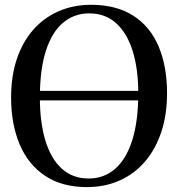

<svg xmlns="http://www.w3.org/2000/svg" viewBox="-20 -772 746 804"><path d="M346.5 11.5Q240 12 168.8 -35.8Q97.5 -83.5 62 -168.2Q26.5 -253 26.5 -363.5Q26.5 -454 50.8 -525.8Q75 -597.5 119.8 -648Q164.5 -698.5 226.2 -725.2Q288 -752 362.5 -752Q468.5 -751.5 539 -705.8Q609.5 -660 644.5 -576.8Q679.5 -493.5 679.5 -382Q679.5 -292 655.5 -219.5Q631.5 -147 587.2 -95.5Q543 -44 481.8 -16.5Q420.5 11 346.5 11.5ZM351.5 -24.5Q415 -24.5 461.5 -64.5Q508 -104.5 533.5 -184Q559 -263.5 559 -382Q559 -482 536 -557Q513 -632 467.2 -674Q421.5 -716 354 -716Q291 -716 244.5 -677.2Q198 -638.5 172.5 -560.2Q147 -482 147 -363.5Q147 -259.5 170 -183.5Q193 -107.5 238.5 -66Q284 -24.5 351.5 -24.5ZM627.5 -391.5V-351.5H80.5V-391.5Z"/></svg>

Font: Merriweather 96pt
Style: Regular
Weight: 400
Version: Version 2.100